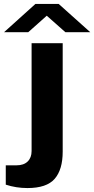

<svg xmlns="http://www.w3.org/2000/svg" viewBox="-90 -744 474 965"><path d="M-69.8 -582 87.9 -724.1H205.1L363.8 -582H238.8L145 -665L51.8 -582ZM47.9 201.2Q-8.8 201.2 -61 184.1V86.9H-6.8Q29.3 86.9 49.1 67.6Q68.8 48.3 68.8 15.1V-526.9H225.1V18.1Q225.1 108.4 184.8 154.8Q144.5 201.2 47.9 201.2Z"/></svg>

Font: Archivo Expanded
Style: Bold
Weight: 700
Width: 7
Designer: Hector Gatti
Foundry: Omnibus-Type
Version: Version 2.001